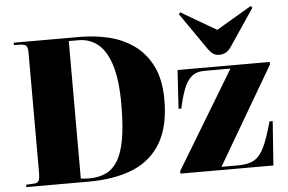

<svg xmlns="http://www.w3.org/2000/svg" viewBox="-54 -889 1449 967"><g transform="rotate(-5 670.0 -405.0)"><path d="M41 0V-12L80 -14Q99 -15 105 -26Q111 -37 111 -69V-672Q111 -697 104.5 -706.5Q98 -716 76 -717L41 -718V-730H376Q451 -730 521.5 -713Q592 -696 648.5 -655.5Q705 -615 738.5 -547Q772 -479 772 -377Q772 -244 723 -160.5Q674 -77 581 -38.5Q488 0 356 0ZM360 -16Q407 -16 443 -32Q479 -48 504 -87.5Q529 -127 541.5 -196.5Q554 -266 554 -374Q554 -495 531 -570Q508 -645 466 -679.5Q424 -714 367 -714H318V-19Q326 -18 336.5 -17Q347 -16 360 -16ZM820 0V-13L1117 -505H983Q944 -505 919.5 -483.5Q895 -462 880 -422Q865 -382 853 -326H839L851 -521H1317V-508L1029 -16H1114Q1165 -16 1195 -33.5Q1225 -51 1246 -95.5Q1267 -140 1290 -223H1306L1290 0ZM1068 -579Q1048 -579 1035 -588.5Q1022 -598 1005 -623L882 -801L890 -809L1068 -705L1246 -810L1254 -801L1132 -620Q1116 -595 1100.5 -587Q1085 -579 1068 -579Z"/></g></svg>

Font: Literata 72pt ExtraBold
Style: Regular
Weight: 800
Designer: Latin by Veronika Burian and Jose Scaglione. Greek by Irene Vlachou. Cyrillic by Vera Evstafieva.
Foundry: TypeTogether
Version: Version 3.002